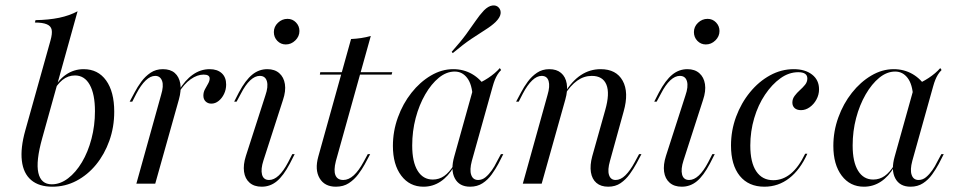

<svg xmlns="http://www.w3.org/2000/svg" viewBox="-20 -683 3551 714"><path d="M175 11.3Q125 11.3 96 -13.3Q66.9 -37.9 61.3 -85.1Q55.6 -132.3 74.2 -198.4L167.7 -532.3Q175 -558.1 172.2 -572.2Q169.4 -586.3 154 -592.7Q138.7 -599.2 109.7 -599.2L112.1 -608.1Q161.3 -608.9 200 -616.9Q238.7 -625 268.5 -641.1L137.1 -169.4Q112.9 -83.1 122.6 -40.3Q132.3 2.4 172.6 2.4Q204 2.4 233.1 -19.8Q262.1 -41.9 284.7 -79.8Q307.3 -117.7 320.2 -166.9Q333.1 -216.1 333.1 -269.4Q333.1 -333.1 313.7 -367.7Q294.4 -402.4 258.9 -402.4Q233.1 -402.4 212.5 -385.9Q191.9 -369.4 175.8 -337.9V-345.2Q195.2 -384.7 225 -405.2Q254.8 -425.8 291.1 -425.8Q344.4 -425.8 374.6 -383.9Q404.8 -341.9 404.8 -267.7Q404.8 -210.5 386.7 -159.7Q368.5 -108.9 337.1 -70.6Q305.6 -32.3 264.1 -10.5Q222.6 11.3 175 11.3Z M487.1 0 579 -329.8Q589.5 -363.7 582.7 -382.3Q575.8 -400.8 557.3 -400.8Q539.5 -400.8 521.8 -383.9Q504 -366.9 487.1 -334.7L471.8 -304.8H462.1L480.6 -339.5Q491.1 -359.7 505.6 -379.4Q520.2 -399.2 539.9 -412.5Q559.7 -425.8 585.5 -425.8Q613.7 -425.8 629.8 -411.7Q646 -397.6 650.4 -372.2Q654.8 -346.8 645.2 -312.9L557.3 0ZM766.1 -297.6Q753.2 -297.6 744.8 -305.6Q736.3 -313.7 736.3 -327.4Q736.3 -340.3 742.3 -351.2Q748.4 -362.1 754 -372.2Q759.7 -382.3 759.7 -391.1Q759.7 -405.6 737.1 -405.6Q713.7 -405.6 689.1 -388.3Q664.5 -371 644.4 -337.9V-345.2Q667.7 -384.7 696.8 -405.2Q725.8 -425.8 759.7 -425.8Q787.9 -425.8 804.4 -410.9Q821 -396 821 -368.5Q821 -350 813.3 -333.9Q805.6 -317.7 793.1 -307.7Q780.6 -297.6 766.1 -297.6Z M953.2 11.3Q925 11.3 908.1 -3.6Q891.1 -18.5 887.5 -44.4Q883.9 -70.2 894.4 -103.2L966.9 -328.2Q978.2 -360.5 972.6 -380.6Q966.9 -400.8 946 -400.8Q928.2 -400.8 910.5 -384.3Q892.7 -367.7 875.8 -334.7L859.7 -304.8H850.8L868.5 -339.5Q892.7 -384.7 917.7 -405.2Q942.7 -425.8 974.2 -425.8Q1001.6 -425.8 1018.5 -410.9Q1035.5 -396 1039.5 -370.2Q1043.5 -344.4 1032.3 -311.3L959.7 -86.3Q949.2 -54 954.4 -33.9Q959.7 -13.7 980.6 -13.7Q1016.9 -13.7 1051.6 -79.8L1066.9 -109.7H1075.8L1058.1 -75Q1033.9 -29 1009.3 -8.9Q984.7 11.3 953.2 11.3ZM1042.7 -517.7Q1024.2 -517.7 1011.3 -531Q998.4 -544.4 998.4 -563.7Q998.4 -583.9 1013.7 -598.4Q1029 -612.9 1049.2 -612.9Q1067.7 -612.9 1080.6 -599.6Q1093.5 -586.3 1093.5 -567.7Q1093.5 -547.6 1078.2 -532.7Q1062.9 -517.7 1042.7 -517.7Z M1229 11.3Q1187.1 11.3 1168.5 -20.2Q1150 -51.6 1163.7 -100.8L1285.5 -537.9Q1304 -538.7 1323 -541.5Q1341.9 -544.4 1358.9 -549.2L1229 -83.9Q1220.2 -49.2 1227.4 -31.5Q1234.7 -13.7 1256.5 -13.7Q1276.6 -13.7 1295.6 -31Q1314.5 -48.4 1332.3 -81.5L1347.6 -109.7H1356.5L1336.3 -71.8Q1326.6 -54 1312.1 -34.7Q1297.6 -15.3 1277.4 -2Q1257.3 11.3 1229 11.3ZM1169.4 -405.6 1171 -414.5H1438.7L1436.3 -405.6Z M1554.8 11.3Q1503.2 11.3 1472.2 -29.8Q1441.1 -71 1441.1 -140.3Q1441.1 -195.2 1459.7 -246.4Q1478.2 -297.6 1510.1 -337.9Q1541.9 -378.2 1582.3 -402Q1622.6 -425.8 1665.3 -425.8Q1704 -425.8 1735.5 -407.7Q1766.9 -389.5 1787.1 -356.5L1737.9 -321.8Q1735.5 -369.4 1717.3 -393.1Q1699.2 -416.9 1671 -416.9Q1640.3 -416.9 1612.1 -394Q1583.9 -371 1561.3 -331.9Q1538.7 -292.7 1525.8 -244Q1512.9 -195.2 1512.9 -141.9Q1512.9 -80.6 1533.1 -48Q1553.2 -15.3 1589.5 -15.3Q1612.9 -15.3 1631.9 -28.6Q1650.8 -41.9 1667.7 -69.4V-62.9Q1646.8 -26.6 1618.1 -7.7Q1589.5 11.3 1554.8 11.3ZM1728.2 11.3Q1687.9 11.3 1671.4 -19.8Q1654.8 -50.8 1669.4 -101.6L1743.5 -366.9Q1769.4 -375.8 1795.6 -393.1Q1821.8 -410.5 1838.7 -429.8L1843.5 -422.6Q1835.5 -414.5 1829.8 -405.2Q1824.2 -396 1820.2 -385.9Q1816.1 -375.8 1812.1 -361.3L1734.7 -84.7Q1725.8 -51.6 1732.3 -32.7Q1738.7 -13.7 1758.1 -13.7Q1773.4 -13.7 1785.9 -24.2Q1798.4 -34.7 1808.9 -49.6Q1819.4 -64.5 1826.6 -79.8L1842.7 -109.7H1851.6L1833.1 -73.4Q1822.6 -54 1808.5 -34.3Q1794.4 -14.5 1774.6 -1.6Q1754.8 11.3 1728.2 11.3ZM1663.7 -485.5 1659.7 -490.3Q1693.5 -528.2 1714.1 -556.5Q1734.7 -584.7 1749.2 -606Q1763.7 -627.4 1779.8 -644.4Q1796 -660.5 1810.9 -662.5Q1825.8 -664.5 1834.7 -654.8Q1843.5 -645.2 1841.5 -631.5Q1839.5 -617.7 1822.6 -600.8Q1807.3 -586.3 1784.7 -572.2Q1762.1 -558.1 1732.7 -538.3Q1703.2 -518.5 1663.7 -485.5Z M2241.9 11.3Q2214.5 11.3 2198 -2.8Q2181.5 -16.9 2177.4 -42.7Q2173.4 -68.5 2182.3 -101.6L2230.6 -273.4Q2248.4 -335.5 2235.1 -368.1Q2221.8 -400.8 2180.6 -400.8Q2151.6 -400.8 2126.6 -383.1Q2101.6 -365.3 2079.8 -330.6L2079 -336.3Q2106.5 -381.5 2139.9 -403.6Q2173.4 -425.8 2213.7 -425.8Q2271.8 -425.8 2295.6 -382.7Q2319.4 -339.5 2299.2 -268.5L2248.4 -84.7Q2238.7 -50.8 2244.8 -32.3Q2250.8 -13.7 2269.4 -13.7Q2287.9 -13.7 2305.6 -31Q2323.4 -48.4 2340.3 -79.8L2356.5 -109.7H2365.3L2346.8 -75Q2336.3 -55.6 2321.8 -35.5Q2307.3 -15.3 2287.9 -2Q2268.5 11.3 2241.9 11.3ZM1924.2 0 2016.1 -329.8Q2025.8 -362.1 2020.2 -381.5Q2014.5 -400.8 1994.4 -400.8Q1976.6 -400.8 1958.9 -383.9Q1941.1 -366.9 1924.2 -334.7L1908.9 -304.8H1899.2L1917.7 -339.5Q1928.2 -359.7 1942.7 -379.4Q1957.3 -399.2 1977 -412.5Q1996.8 -425.8 2022.6 -425.8Q2050 -425.8 2066.5 -411.7Q2083.1 -397.6 2087.5 -372.2Q2091.9 -346.8 2082.3 -312.9L1994.4 0Z M2515.3 11.3Q2487.1 11.3 2470.2 -3.6Q2453.2 -18.5 2449.6 -44.4Q2446 -70.2 2456.5 -103.2L2529 -328.2Q2540.3 -360.5 2534.7 -380.6Q2529 -400.8 2508.1 -400.8Q2490.3 -400.8 2472.6 -384.3Q2454.8 -367.7 2437.9 -334.7L2421.8 -304.8H2412.9L2430.6 -339.5Q2454.8 -384.7 2479.8 -405.2Q2504.8 -425.8 2536.3 -425.8Q2563.7 -425.8 2580.6 -410.9Q2597.6 -396 2601.6 -370.2Q2605.6 -344.4 2594.4 -311.3L2521.8 -86.3Q2511.3 -54 2516.5 -33.9Q2521.8 -13.7 2542.7 -13.7Q2579 -13.7 2613.7 -79.8L2629 -109.7H2637.9L2620.2 -75Q2596 -29 2571.4 -8.9Q2546.8 11.3 2515.3 11.3ZM2604.8 -517.7Q2586.3 -517.7 2573.4 -531Q2560.5 -544.4 2560.5 -563.7Q2560.5 -583.9 2575.8 -598.4Q2591.1 -612.9 2611.3 -612.9Q2629.8 -612.9 2642.7 -599.6Q2655.6 -586.3 2655.6 -567.7Q2655.6 -547.6 2640.3 -532.7Q2625 -517.7 2604.8 -517.7Z M2822.6 11.3Q2763.7 11.3 2731 -29Q2698.4 -69.4 2698.4 -141.9Q2698.4 -197.6 2717.3 -248.8Q2736.3 -300 2769 -339.9Q2801.6 -379.8 2843.5 -402.8Q2885.5 -425.8 2931.5 -425.8Q2974.2 -425.8 3000 -405.6Q3025.8 -385.5 3025.8 -350.8Q3025.8 -330.6 3016.1 -312.9Q3006.5 -295.2 2991.1 -284.3Q2975.8 -273.4 2958.9 -273.4Q2943.5 -273.4 2935.1 -281Q2926.6 -288.7 2926.6 -301.6Q2926.6 -315.3 2935.1 -326.6Q2943.5 -337.9 2954.4 -347.6Q2965.3 -357.3 2973.8 -367.7Q2982.3 -378.2 2982.3 -391.1Q2982.3 -414.5 2948.4 -414.5Q2913.7 -414.5 2882.3 -391.9Q2850.8 -369.4 2825 -331Q2799.2 -292.7 2784.7 -243.5Q2770.2 -194.4 2770.2 -141.9Q2770.2 -79 2792.3 -46Q2814.5 -12.9 2855.6 -12.9Q2891.1 -12.9 2920.6 -37.1Q2950 -61.3 2974.2 -111.3H2982.3Q2955.6 -51.6 2914.9 -20.2Q2874.2 11.3 2822.6 11.3Z M3192.7 11.3Q3141.1 11.3 3110.1 -29.8Q3079 -71 3079 -140.3Q3079 -195.2 3097.6 -246.4Q3116.1 -297.6 3148 -337.9Q3179.8 -378.2 3220.2 -402Q3260.5 -425.8 3303.2 -425.8Q3341.9 -425.8 3373.4 -407.7Q3404.8 -389.5 3425 -356.5L3375.8 -321.8Q3373.4 -369.4 3355.2 -393.1Q3337.1 -416.9 3308.9 -416.9Q3278.2 -416.9 3250 -394Q3221.8 -371 3199.2 -331.9Q3176.6 -292.7 3163.7 -244Q3150.8 -195.2 3150.8 -141.9Q3150.8 -80.6 3171 -48Q3191.1 -15.3 3227.4 -15.3Q3250.8 -15.3 3269.8 -28.6Q3288.7 -41.9 3305.6 -69.4V-62.9Q3284.7 -26.6 3256 -7.7Q3227.4 11.3 3192.7 11.3ZM3366.1 11.3Q3325.8 11.3 3309.3 -19.8Q3292.7 -50.8 3307.3 -101.6L3381.5 -366.9Q3407.3 -375.8 3433.5 -393.1Q3459.7 -410.5 3476.6 -429.8L3481.5 -422.6Q3473.4 -414.5 3467.7 -405.2Q3462.1 -396 3458.1 -385.9Q3454 -375.8 3450 -361.3L3372.6 -84.7Q3363.7 -51.6 3370.2 -32.7Q3376.6 -13.7 3396 -13.7Q3411.3 -13.7 3423.8 -24.2Q3436.3 -34.7 3446.8 -49.6Q3457.3 -64.5 3464.5 -79.8L3480.6 -109.7H3489.5L3471 -73.4Q3460.5 -54 3446.4 -34.3Q3432.3 -14.5 3412.5 -1.6Q3392.7 11.3 3366.1 11.3Z"/></svg>

Font: Playfair 144pt Light
Style: Italic
Weight: 300
Italic angle: -15.6°
Designer: Claus Eggers Sørensen
Foundry: Claus Eggers Sørensen
Version: Version 2.001;gftools[0.9.30]